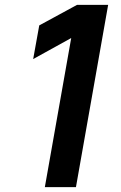

<svg xmlns="http://www.w3.org/2000/svg" viewBox="-20 -770 496 790"><path d="M425 -750 292.5 0H164.5L273 -613.5L116.5 -527L141.5 -665.5L297 -750Z"/></svg>

Font: Russisch Sans
Style: Bold Italic
Weight: 700
Italic angle: -10°
Designer: Michael Sharanda (font) & Cristiano Sobral (main changes)
Foundry: Michael Sharanda
Version: Version 2.00;September 8, 2020;FontCreator 13.0.0.2681 64-bi